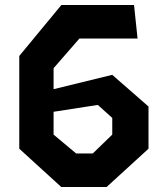

<svg xmlns="http://www.w3.org/2000/svg" viewBox="-20 -750 660 770"><path d="M57.3 -153.6V-525.6L226.2 -730H517.5L531.7 -595.4H298.4L194.9 -476.5V-210.2L285.3 -134.6H352.2L430.2 -210.2V-277.1L372.3 -329.2L147.5 -294.4V-380.8L430.1 -449.9L575.6 -322.8V-153.6L407.5 0H225.8Z"/></svg>

Font: Monaspace Krypton Var ExLight
Style: Regular
Weight: 200
Designer: Riley Cran and the Lettermatic Team
Version: Version 1.200 (Monaspace Krypton Var)